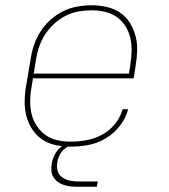

<svg xmlns="http://www.w3.org/2000/svg" viewBox="-20 -548 640 728"><path d="M248 8Q219 8 190.5 2Q162 -4 139.5 -19.5Q117 -35 102 -58Q87 -81 80 -108Q73 -135 73.5 -164.5Q74 -194 79 -223L96 -323Q100 -351 109 -377.5Q118 -404 133.5 -428.5Q149 -453 171.5 -473Q194 -493 219.5 -505.5Q245 -518 273 -523Q301 -528 328 -528Q357 -528 385 -521.5Q413 -515 435.5 -500Q458 -485 472.5 -461.5Q487 -438 494 -411Q501 -384 500 -355Q499 -326 494 -297L487 -251H105L100 -220Q95 -194 94.5 -167.5Q94 -141 99.5 -117Q105 -93 118.5 -72Q132 -51 152 -36.5Q172 -22 197 -16.5Q222 -11 248 -11Q278 -11 308.5 -16.5Q339 -22 367.5 -37.5Q396 -53 416.5 -78.5Q437 -104 445 -134H466Q457 -100 434.5 -71Q412 -42 381 -23.5Q350 -5 316 1.5Q282 8 248 8ZM108 -269H469L474 -300Q478 -326 479 -352Q480 -378 474.5 -402.5Q469 -427 456 -448Q443 -469 423.5 -483Q404 -497 378.5 -503Q353 -509 327 -509Q303 -509 277.5 -504.5Q252 -500 228.5 -488Q205 -476 185 -457.5Q165 -439 150.5 -416.5Q136 -394 128 -369.5Q120 -345 116 -320ZM272 160Q259 160 246 158.5Q233 157 221 153Q209 149 199 141.5Q189 134 182.5 123.5Q176 113 175 100Q174 87 176 73Q179 56 187 39.5Q195 23 209 11Q223 -1 240.5 -6Q258 -11 276 -11L274 0Q260 0 246.5 4.5Q233 9 222 19Q211 29 205 42Q199 55 197 68Q194 85 198.5 100Q203 115 215.5 124Q228 133 243.5 136.5Q259 140 276 140H351L347 160Z"/></svg>

Font: Iosevka Etoile Thin Oblique
Style: Regular
Weight: 100
Italic angle: -9°
Designer: Belleve Invis
Foundry: Belleve Invis
Version: Version 15.5.2; ttfautohint (v1.8.4)